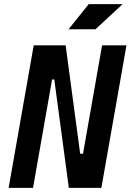

<svg xmlns="http://www.w3.org/2000/svg" viewBox="-20 -914 635 934"><path d="M314.9 0H473.1L595.2 -693.4H476.6L383.8 -166H370.1L299.3 -693.4H144L22 0H140.6L233.4 -527.3H244.1ZM313.5 -771.5H444.3L576.7 -894H411.6Z"/></svg>

Font: Cascadia Code SemiBold
Style: Italic
Weight: 600
Italic angle: -10°
Monospace: yes
Designer: Aaron Bell
Foundry: Saja Typeworks
Version: Version 2404.023